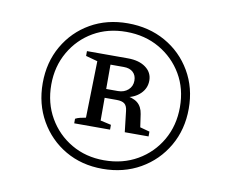

<svg xmlns="http://www.w3.org/2000/svg" viewBox="-65 -830 851 707"><g transform="rotate(10 360.5 -476.0)"><path d="M359 -204Q281 -204 220 -239.5Q159 -275 123.5 -337Q88 -399 88 -477Q88 -555 123.5 -616.5Q159 -678 220 -713Q281 -748 359 -748Q438 -748 500 -713Q562 -678 598 -616.5Q634 -555 634 -477Q634 -399 598 -337Q562 -275 500 -239.5Q438 -204 359 -204ZM228 -351V-368Q235 -372 245 -374.5Q255 -377 267 -379L272 -591L228 -603V-621H322V-378L362 -369V-351ZM359 -236Q429 -236 483.5 -267.5Q538 -299 569.5 -353.5Q601 -408 601 -477Q601 -546 569.5 -599.5Q538 -653 483.5 -684.5Q429 -716 359 -716Q290 -716 236.5 -685Q183 -654 151.5 -599.5Q120 -545 120 -477Q120 -408 151.5 -353.5Q183 -299 237 -267.5Q291 -236 359 -236ZM417 -351 408 -429Q406 -448 396.5 -455.5Q387 -463 367 -463H297V-496H366Q389 -496 404 -509.5Q419 -523 419 -544Q419 -564 406.5 -575.5Q394 -587 372 -587H297V-621H381Q423 -621 448 -602.5Q473 -584 473 -554Q473 -525 452 -504.5Q431 -484 398 -479L389 -486Q425 -482 442 -468Q459 -454 463 -427L474 -351L447 -385L506 -369V-351Z"/></g></svg>

Font: Piazzolla Thin Medium
Style: Regular
Weight: 500
Version: Version 2.005